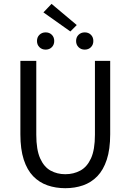

<svg xmlns="http://www.w3.org/2000/svg" viewBox="-20 -976 685 1008"><path d="M322.8 12Q272.5 12 229.4 -2.9Q186.3 -17.9 154.4 -50.6Q122.5 -83.4 104.7 -137.9Q87 -192.4 87 -271V-656.3H170.5V-268.7Q170.5 -189.9 190.8 -144.6Q211.1 -99.4 245.5 -80.4Q280 -61.4 322.8 -61.4Q366.3 -61.4 401.6 -80.4Q436.9 -99.4 457.7 -144.6Q478.4 -189.9 478.4 -268.7V-656.3H558.5V-271Q558.5 -192.4 540.6 -137.9Q522.7 -83.4 490.8 -50.6Q459 -17.9 416.1 -2.9Q373.1 12 322.8 12ZM219.5 -715.5Q200.2 -715.5 187.2 -728.2Q174.2 -741 174.2 -760.7Q174.2 -780.9 187.2 -793.4Q200.2 -806 219.5 -806Q239.4 -806 252 -793.4Q264.7 -780.9 264.7 -760.7Q264.7 -741 252 -728.2Q239.4 -715.5 219.5 -715.5ZM349.4 -810.8 208 -910.9 250.6 -955.7 383 -844.5ZM424.7 -715.5Q405.5 -715.5 392.5 -728.2Q379.5 -741 379.5 -760.7Q379.5 -780.9 392.5 -793.4Q405.5 -806 424.7 -806Q444.6 -806 457.3 -793.4Q470 -780.9 470 -760.7Q470 -741 457.3 -728.2Q444.6 -715.5 424.7 -715.5Z"/></svg>

Font: Source Sans Variable
Style: Regular
Weight: 200
Designer: Paul D. Hunt
Foundry: Adobe Systems Incorporated
Version: Version 3.006;hotconv 1.0.111;makeotfexe 2.5.65597